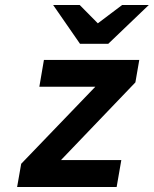

<svg xmlns="http://www.w3.org/2000/svg" viewBox="-20 -752 618 772"><path d="M48.8 0 65.2 -93.4 363.2 -403.2H138.2L156.6 -511H540L524.4 -420.8L225.2 -108.4H467.8L449 0ZM301.6 -576 193.6 -732H300.4L373.4 -658.2L471.2 -732H578.4L415.4 -576Z"/></svg>

Font: Overpass
Style: Italic
Weight: 400
Italic angle: -10°
Designer: Delve Withrington, Dave Bailey, Thomas Jockin
Foundry: Delve Fonts LLC
Version: Version 4.000